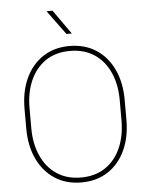

<svg xmlns="http://www.w3.org/2000/svg" viewBox="-61 -965 788 1024"><g transform="rotate(-5 333.0 -453.0)"><path d="M601.1 -408.7V-302.2Q601.1 -209.5 568.4 -139.2Q535.6 -68.8 475.6 -29.5Q415.5 9.8 333.5 9.8Q252 9.8 191.7 -29.5Q131.3 -68.8 98.1 -139.2Q64.9 -209.5 64.9 -302.2V-408.7Q64.9 -501.5 97.9 -571.8Q130.9 -642.1 190.9 -681.4Q251 -720.7 332.5 -720.7Q414.6 -720.7 474.9 -681.4Q535.2 -642.1 568.1 -571.8Q601.1 -501.5 601.1 -408.7ZM574.7 -302.2V-409.7Q574.7 -493.2 546.1 -557.4Q517.6 -621.6 463.4 -658Q409.2 -694.3 332.5 -694.3Q256.3 -694.3 202.6 -658Q148.9 -621.6 120.4 -557.4Q91.8 -493.2 91.8 -409.7V-302.2Q91.8 -218.8 120.6 -154.3Q149.4 -89.8 203.4 -53.2Q257.3 -16.6 333.5 -16.6Q410.2 -16.6 464.1 -53.2Q518.1 -89.8 546.4 -154.3Q574.7 -218.8 574.7 -302.2ZM259.3 -916 351.1 -786.1H322.3L227.1 -916Z"/></g></svg>

Font: Vazirmatn UI Thin
Style: Regular
Weight: 100
Designer: Saber Rastikerdar
Foundry: Saber Rastikerdar
Version: Version 33.003